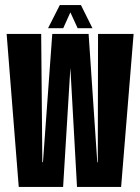

<svg xmlns="http://www.w3.org/2000/svg" viewBox="-20 -733 549 753"><path d="M53.5 0H227.5L256 -467L282 0H455L504 -600H364.5L363.5 -96.5H361.5L327.5 -600H185L148.5 -97H146L141.5 -600H6ZM168.5 -622.5H228L256 -684.5L284.5 -622.5H342.5L297.5 -713H214.5Z"/></svg>

Font: Anybody UltraCondensed
Style: Bold
Weight: 700
Width: 1
Version: Version 1.113;gftools[0.9.25]